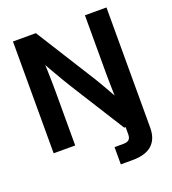

<svg xmlns="http://www.w3.org/2000/svg" viewBox="-163 -849 1049 1174"><g transform="rotate(-20 361.5 -262.0)"><path d="M419.9 204.1V91.8Q428.2 91.8 445.3 91.8Q462.4 91.8 476.6 91.8Q502.9 91.8 514.2 81.1Q525.4 70.3 525.4 46.9V-59.1H665.5V54.2Q665.5 128.4 623 166.3Q580.6 204.1 496.6 204.1Q472.7 204.1 452.6 204.1Q432.6 204.1 419.9 204.1ZM57.1 0V-727.5H206.1L450.7 -338.4Q461.4 -321.8 477.5 -293.7Q493.7 -265.6 512 -233.2Q530.3 -200.7 546.9 -170.9L531.2 -135.7Q529.3 -167.5 528.1 -209.2Q526.9 -251 526.1 -289.6Q525.4 -328.1 525.4 -349.1V-727.5H665.5V0H516.1L294.9 -351.1Q282.7 -371.1 262.7 -404.3Q242.7 -437.5 218.3 -480.5Q193.8 -523.4 166.5 -571.8L190.4 -589.8Q193.4 -535.6 194.8 -488.8Q196.3 -441.9 196.8 -406.7Q197.3 -371.6 197.3 -351.6V0Z"/></g></svg>

Font: Inter Cardless Display
Style: Bold
Weight: 700
Designer: Rasmus Andersson
Foundry: rsms
Version: Version 4.001;git-9221beed3